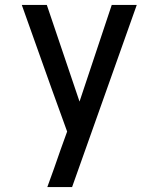

<svg xmlns="http://www.w3.org/2000/svg" viewBox="-20 -540 640 775"><path d="M171 215Q185 177 198.5 139Q212 101 225 63L251 -9L188 -183L68 -520H169L301 -130L431 -520H532L271 215Z"/></svg>

Font: Iosevka Custom Medium Extended
Style: Regular
Weight: 500
Width: 7
Monospace: yes
Designer: Belleve Invis
Foundry: Belleve Invis
Version: Version 11.2.4; ttfautohint (v1.8.4)